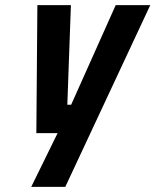

<svg xmlns="http://www.w3.org/2000/svg" viewBox="-20 -520 607 750"><path d="M122 0C122 0 205 0 205 0C205 0 102 210 102 210C102 210 235 210 235 210C235 210 567 -500 567 -500C567 -500 432 -500 432 -500C432 -500 258 -111 258 -111C258 -111 243 -111 243 -111C243 -111 257 -500 257 -500C257 -500 126 -500 126 -500C126 -500 122 0 122 0Z"/></svg>

Font: My Font
Style: Bold Italic
Weight: 500
Version: Version 0.001